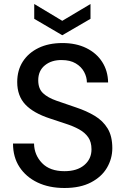

<svg xmlns="http://www.w3.org/2000/svg" viewBox="-20 -927 627 959"><path d="M302 12Q225 12 167.5 -15.5Q110 -43 77.5 -92.5Q45 -142 45 -210H150Q151 -153 190 -112.5Q229 -72 302 -72Q365 -72 401 -102.5Q437 -133 437 -181Q437 -218 420.5 -241.5Q404 -265 375 -281Q346 -297 308.5 -309Q271 -321 230 -335Q147 -362 106.5 -405Q66 -448 66 -517Q66 -576 94 -619.5Q122 -663 172.5 -687.5Q223 -712 292 -712Q360 -712 411 -687Q462 -662 490.5 -617.5Q519 -573 520 -515H414Q414 -542 400 -568Q386 -594 358 -610.5Q330 -627 289 -627Q238 -628 204.5 -601Q171 -574 171 -526Q171 -484 195 -461.5Q219 -439 262 -424Q305 -409 361 -390Q412 -373 453 -348.5Q494 -324 517.5 -285.5Q541 -247 541 -187Q541 -135 514.5 -89.5Q488 -44 434.5 -16Q381 12 302 12ZM291 -751 151 -833V-907L291 -823L432 -907V-833Z"/></svg>

Font: DM Sans Medium
Style: Regular
Weight: 500
Designer: Colophon Foundry, Jonny Pinhorn
Foundry: Colophon Foundry
Version: Version 4.004; ttfautohint (v1.8.4.7-5d5b)